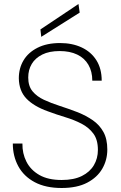

<svg xmlns="http://www.w3.org/2000/svg" viewBox="-20 -927 602 959"><path d="M288 12Q208 12 153.5 -17Q99 -46 71.5 -96.5Q44 -147 44 -210H92Q91 -161 112 -119.5Q133 -78 176.5 -53Q220 -28 288 -28Q349 -28 389 -48Q429 -68 449 -102Q469 -136 469 -178Q469 -229 446.5 -259.5Q424 -290 387.5 -309Q351 -328 306.5 -341.5Q262 -355 219 -371Q149 -396 112 -434.5Q75 -473 74 -536Q74 -586 97.5 -625.5Q121 -665 167.5 -688.5Q214 -712 280 -712Q341 -712 388 -690Q435 -668 461.5 -626Q488 -584 488 -524H441Q441 -570 421.5 -603.5Q402 -637 365.5 -654.5Q329 -672 278 -672Q226 -672 191 -654.5Q156 -637 138.5 -607.5Q121 -578 121 -540Q121 -497 142.5 -471Q164 -445 199.5 -428.5Q235 -412 278.5 -398Q322 -384 369 -366Q411 -349 444 -326Q477 -303 496.5 -268Q516 -233 516 -180Q516 -128 491 -84.5Q466 -41 415.5 -14.5Q365 12 288 12ZM186 -743 182 -780 372 -907 378 -864Z"/></svg>

Font: DM Sans 16pt ExtraLight
Style: Regular
Weight: 250
Version: Version 4.004;gftools[0.9.30]